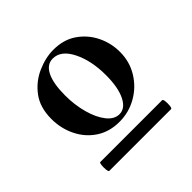

<svg xmlns="http://www.w3.org/2000/svg" viewBox="-103 -722 532 532"><g transform="rotate(-45 162.5 -456.5)"><path d="M42 -283Q39 -283 38 -292.1Q37 -301.2 38 -309.6Q39 -318 41 -318H284Q287 -318 288 -309.6Q289 -301.2 288 -292.1Q287 -283 284 -283ZM158 -359Q119 -359 90.2 -378Q61.4 -397 45.7 -429Q30 -461 30 -498Q30 -543 51.6 -572Q73.2 -601 105.8 -615.5Q138.4 -630 169.5 -630Q209.7 -630 237.8 -610.5Q265.9 -591 280.9 -560.5Q296 -530 296 -495Q296 -457 277 -426Q258 -395 226.5 -377Q195 -359 158 -359ZM173 -374Q195.7 -374 209.3 -401.5Q223 -429 223 -477Q223 -534 203 -574Q183 -614 151 -614Q127.9 -614 115.4 -589Q103 -564 103 -517Q103 -480 112.1 -447Q121.2 -414 137.1 -394Q153 -374 173 -374Z"/></g></svg>

Font: Cormorant Garamond Light
Style: Regular
Weight: 300
Designer: Christian Thalmann (Catharsis Fonts)
Foundry: Catharsis Fonts
Version: Version 4.001